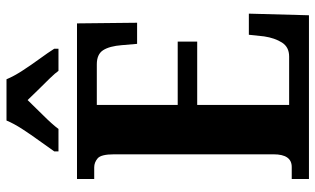

<svg xmlns="http://www.w3.org/2000/svg" viewBox="-210 -761 971 591"><g transform="rotate(-90 275.5 -465.5)"><path d="M20 0V-53H57Q96 -53 96 -109V-600Q96 -640 83.5 -650.5Q71 -661 56 -661H20V-714H499L501 -529H436L432 -576Q429 -614 416.5 -633.5Q404 -653 373 -653H248V-404H443V-344H248V-61H397Q426 -61 440 -83Q454 -105 459 -138L464 -185H529L524 0ZM105 -784Q118 -803 137 -829Q156 -855 173.5 -882Q191 -909 200 -931H327Q336 -909 353.5 -882Q371 -855 390 -829Q409 -803 421 -784V-771H353Q346 -781 329 -798.5Q312 -816 293.5 -834.5Q275 -853 263 -866Q243 -845 216 -818Q189 -791 174 -771H105Z"/></g></svg>

Font: Noto Serif Myanmar ExtraCondensed ExtraBold
Style: Regular
Weight: 800
Width: 2
Designer: Ben Mitchell and the Monotype Design Team
Foundry: Monotype Imaging Inc.
Version: Version 2.106; ttfautohint (v1.8.4.7-5d5b)